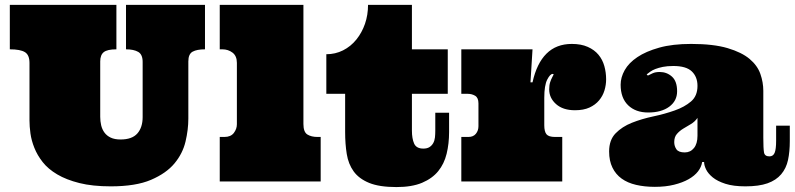

<svg xmlns="http://www.w3.org/2000/svg" viewBox="-20 -739 3237 782"><path d="M454.1 -719.2V-538.1Q417 -538.1 402.6 -526.6Q388.2 -515.1 388.2 -488.8V-263.2Q388.2 -245.1 392.1 -228.5Q396 -211.9 405.5 -199Q415 -186 430.9 -178.5Q446.8 -170.9 471.2 -170.9Q518.1 -170.9 539.6 -195.6Q561 -220.2 561 -262.2V-486.8Q561 -517.1 543 -527.6Q524.9 -538.1 493.2 -538.1V-719.2H814.9V-538.1Q782.2 -538.1 764.6 -528.6Q747.1 -519 747.1 -488.8V-255.9Q747.1 -210.9 735.6 -162.4Q724.1 -113.8 690.7 -73.5Q657.2 -33.2 595.2 -6.6Q533.2 20 431.2 20Q356.9 20 303.5 6.6Q250 -6.8 212.9 -28.8Q175.8 -50.8 153.8 -78.9Q131.8 -106.9 119.9 -137Q107.9 -167 104 -195.6Q100.1 -224.1 100.1 -248V-482.9Q100.1 -515.1 81.5 -526.6Q63 -538.1 20 -538.1V-719.2Z M1215.8 -719.2V-233.9Q1215.8 -201.2 1231.9 -191.2Q1248 -181.2 1272.9 -181.2H1286.1V0H875V-181.2H894Q919.9 -181.2 932.4 -197.5Q944.8 -213.9 944.8 -232.9V-482.9Q944.8 -511.2 927 -524.7Q909.2 -538.1 885.7 -538.1H875V-719.2Z M1657.7 -719.2V-538.1H1803.7V-356.9H1657.7V-207Q1657.7 -174.8 1666.7 -154.3Q1675.8 -133.8 1704.1 -133.8Q1719.7 -133.8 1729.2 -139.9Q1738.8 -146 1744.4 -156Q1750 -166 1751.5 -179Q1752.9 -191.9 1752.9 -207V-279.8H1809.1V-201.2Q1809.1 -153.8 1799.1 -112.8Q1789.1 -71.8 1764.9 -42Q1740.7 -12.2 1699.2 5.4Q1657.7 22.9 1594.7 22.9Q1524.9 22.9 1483.4 5.9Q1441.9 -11.2 1420.4 -41Q1398.9 -70.8 1392.3 -111.8Q1385.7 -152.8 1385.7 -201.2V-356.9H1309.1V-518.1Q1345.7 -518.1 1377.2 -533.9Q1408.7 -549.8 1431.4 -577.9Q1454.1 -606 1466.6 -642.1Q1479 -678.2 1479 -719.2Z M2148.9 -538.1 2140.6 -403.8H2148.9Q2166 -481 2205.8 -520.5Q2245.6 -560.1 2309.1 -560.1Q2346.7 -560.1 2373.8 -548.1Q2400.9 -536.1 2417.5 -516.1Q2434.1 -496.1 2441.4 -470Q2448.7 -443.8 2448.7 -416Q2448.7 -393.1 2441.9 -370.6Q2435.1 -348.1 2419.9 -330.1Q2404.8 -312 2380.9 -301Q2356.9 -290 2321.8 -290Q2272.9 -290 2244.9 -314.9Q2216.8 -339.8 2216.8 -375Q2216.8 -392.1 2220.7 -404.1Q2224.6 -416 2228.8 -423.6Q2232.9 -431.2 2234.4 -434.6Q2235.8 -438 2231 -438Q2220.7 -438 2208.7 -414.6Q2196.8 -391.1 2196.8 -340.8V-229Q2196.8 -203.1 2205.8 -192.1Q2214.8 -181.2 2240.7 -181.2H2270V0H1858.9V-181.2H1887.7Q1907.7 -181.2 1918.2 -194.1Q1928.7 -207 1928.7 -225.1V-317.9Q1928.7 -340.8 1915.3 -348.9Q1901.9 -356.9 1884.8 -356.9H1858.9V-538.1Z M2722.7 -470.2Q2697.8 -470.2 2679.9 -466.6Q2662.1 -462.9 2649.4 -458Q2636.7 -453.1 2628.4 -447Q2620.1 -440.9 2613.8 -436L2618.7 -431.2Q2627.9 -436 2638.9 -440.9Q2649.9 -445.8 2667 -445.8Q2695.8 -445.8 2716.8 -427Q2737.8 -408.2 2737.8 -367.2Q2737.8 -328.1 2705.8 -304.4Q2673.8 -280.8 2620.1 -280.8Q2568.8 -280.8 2538.3 -310.3Q2507.8 -339.8 2507.8 -394Q2507.8 -423.8 2524.4 -453.4Q2541 -482.9 2575.9 -506.3Q2610.8 -529.8 2664.8 -544.9Q2718.8 -560.1 2794.9 -560.1Q2885.7 -560.1 2943.4 -543Q3001 -525.9 3033 -499Q3064.9 -472.2 3076.9 -438Q3088.9 -403.8 3088.9 -369.1V-178.2Q3088.9 -133.8 3091.8 -117.9Q3094.7 -102.1 3113.8 -102.1Q3128.9 -102.1 3135 -116.5Q3141.1 -130.9 3141.1 -166V-227.1H3196.8V-165Q3196.8 -121.1 3189.5 -87.2Q3182.1 -53.2 3161.6 -29.1Q3141.1 -4.9 3106 7.6Q3070.8 20 3016.1 20Q2966.8 20 2934.3 9.5Q2901.9 -1 2882.8 -16.6Q2863.8 -32.2 2855.7 -49.1Q2847.7 -65.9 2847.7 -79.1H2839.8Q2836.9 -59.1 2823 -41Q2809.1 -22.9 2784.4 -9Q2759.8 4.9 2725.3 13.4Q2690.9 22 2647 22Q2605 22 2570.6 13.9Q2536.1 5.9 2512 -11.5Q2487.8 -28.8 2474.4 -56.4Q2460.9 -84 2460.9 -122.1Q2460.9 -168.9 2487.3 -196Q2513.7 -223.1 2553.7 -239Q2593.8 -254.9 2640.9 -264.9Q2688 -274.9 2728 -289.1Q2768.1 -303.2 2794.4 -325.7Q2820.8 -348.1 2820.8 -389.2Q2820.8 -425.8 2797.9 -448Q2774.9 -470.2 2722.7 -470.2ZM2820.8 -258.8Q2810.1 -243.2 2793.9 -233.6Q2777.8 -224.1 2762.9 -215.1Q2748 -206.1 2737.1 -193.6Q2726.1 -181.2 2726.1 -160.2Q2726.1 -144 2734.9 -131.1Q2743.7 -118.2 2769 -118.2Q2792 -118.2 2806.4 -136Q2820.8 -153.8 2820.8 -186Z"/></svg>

Font: Ultra
Style: Regular
Weight: 400
Designer: Astigmatic (AOETI)
Foundry: Astigmatic (AOETI)
Version: Version 1.001